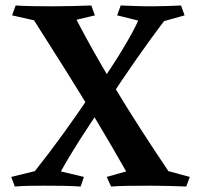

<svg xmlns="http://www.w3.org/2000/svg" viewBox="-20 -680 733 700"><path d="M313 -660 326 -624 259 -608Q282 -563 317 -500.5Q352 -438 396.5 -364Q441 -290 491.5 -211.5Q542 -133 594 -56L672 -35L659 0Q629 -1 596.5 -2Q564 -3 531 -3Q488 -3 449.5 -2.5Q411 -2 385 0L369 -35L440 -55Q389 -145 331.5 -241Q274 -337 215.5 -430Q157 -523 104 -606L24 -624L37 -660Q67 -658 104.5 -657.5Q142 -657 174 -657Q206 -657 246 -658Q286 -659 313 -660ZM359 -303Q309 -230 269.5 -168Q230 -106 202 -55L286 -35L274 0Q241 -2 210.5 -2.5Q180 -3 143 -3Q111 -3 86 -2.5Q61 -2 34 0L21 -35L107 -56Q155 -116 210.5 -192.5Q266 -269 322 -353ZM335 -360Q389 -437 427.5 -501Q466 -565 484 -605L407 -624L420 -660Q452 -659 477.5 -658Q503 -657 537 -657Q564 -657 588.5 -658Q613 -659 640 -660L653 -624L578 -603Q531 -541 479.5 -467.5Q428 -394 371 -307Z"/></svg>

Font: Ruwudu SemiBold
Style: Regular
Weight: 600
Designer: Becca Hirsbrunner Spalinger
Foundry: SIL International
Version: Version 3.000